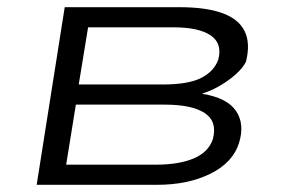

<svg xmlns="http://www.w3.org/2000/svg" viewBox="-20 -514 781 534"><path d="M82 0 160 -494H479Q553 -494 598.5 -477.5Q644 -461 660.5 -427Q677 -393 664 -342Q656 -326 637.5 -309Q619 -292 594 -277Q569 -262 543 -254V-253Q611 -242 636 -206Q661 -170 645 -117Q628 -62 565.5 -31Q503 0 417 0ZM164 -56H413Q478 -56 519 -73.5Q560 -91 572 -127Q585 -176 549.5 -199.5Q514 -223 438 -223H191ZM199 -279H432Q503 -279 539 -297Q575 -315 587 -348Q599 -393 566 -415.5Q533 -438 462 -438H225Z"/></svg>

Font: Nunito Sans 7pt Expanded Light
Style: Italic
Weight: 300
Width: 7
Italic angle: -9°
Designer: Vernon Adams
Foundry: Vernon Adams
Version: Version 3.101;gftools[0.9.27]